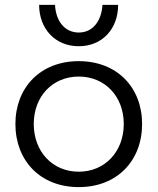

<svg xmlns="http://www.w3.org/2000/svg" viewBox="-20 -757 644 785"><path d="M302 8C459 8 561 -100 561 -250C561 -399 459 -507 302 -507C145 -507 43 -399 43 -250C43 -100 145 8 302 8ZM302 -55C195 -55 118 -137 118 -250C118 -363 195 -444 302 -444C409 -444 486 -363 486 -250C486 -137 409 -55 302 -55ZM205 -737H140C140 -640 205 -568 302 -568C399 -568 463 -640 463 -737H399C395 -672 360 -624 302 -624C244 -624 208 -672 205 -737Z"/></svg>

Font: Absans
Style: Regular
Weight: 400
Designer: Valerio Monopoli
Version: Version 1.200;Glyphs 3.2 (3217)